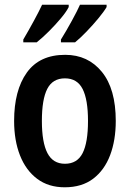

<svg xmlns="http://www.w3.org/2000/svg" viewBox="-20 -786 552 816"><path d="M472 -272Q472 -190 448 -126.5Q424 -63 376 -26.5Q328 10 255 10Q186 10 138 -26Q90 -62 65 -125.5Q40 -189 40 -272Q40 -402 94 -477.5Q148 -553 257 -553Q354 -553 413 -480.5Q472 -408 472 -272ZM158 -272Q158 -181 181.5 -135.5Q205 -90 256 -90Q308 -90 331 -135Q354 -180 354 -272Q354 -363 331 -408Q308 -453 256 -453Q204 -453 181 -408.5Q158 -364 158 -272ZM433 -756Q422 -737 398.5 -708.5Q375 -680 348 -652Q321 -624 299 -606H239V-618Q262 -655 285.5 -698Q309 -741 320 -766H433ZM272 -756Q262 -736 239 -708.5Q216 -681 188.5 -653.5Q161 -626 136 -606H79V-618Q102 -657 124.5 -698.5Q147 -740 159 -766H272Z"/></svg>

Font: Noto Sans Sinhala Condensed SemiBold
Style: Regular
Weight: 600
Width: 3
Designer: Jelle Bosma - Monotype Design Team
Foundry: Monotype Imaging Inc.
Version: Version 2.006; ttfautohint (v1.8.4.7-5d5b)